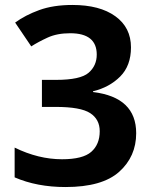

<svg xmlns="http://www.w3.org/2000/svg" viewBox="-20 -744 612 774"><path d="M508 -553Q508 -633 445 -678.5Q382 -724 272 -724Q195 -724 138.5 -703.5Q82 -683 41 -653L106 -557Q134 -575 172 -592.5Q210 -610 263 -610Q370 -610 370 -524Q370 -479 337 -450.5Q304 -422 206 -422H149V-313H205Q305 -313 343.5 -288Q382 -263 382 -215Q382 -162 348 -132Q314 -102 230 -102Q135 -102 39 -149V-29Q129 10 244 10Q392 10 460.5 -51.5Q529 -113 529 -207Q529 -352 355 -373V-376Q421 -392 464.5 -435.5Q508 -479 508 -553Z"/></svg>

Font: Noto Sans UI
Style: Bold
Weight: 700
Designer: Monotype Design Team
Foundry: Monotype Imaging Inc.
Version: Version 1.901